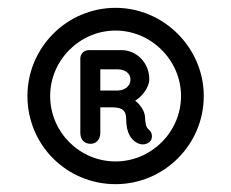

<svg xmlns="http://www.w3.org/2000/svg" viewBox="-20 -730 590 490"><path d="M236 -391V-456H267C295 -456 302 -445 302 -426C302 -389 316 -374 327 -367C336 -361 350 -358 362 -368C370 -375 370 -391 360 -399C352 -405 351 -416 350 -432C349 -446 340 -461 325 -473C340 -482 361 -505 361 -528C361 -570 328 -602 291 -602H206C194 -602 185 -592 185 -581V-391C185 -373 196 -363 211 -363C225 -363 236 -373 236 -391ZM280 -553C299 -553 313 -543 313 -527C313 -511 299 -499 280 -499H236V-553ZM500 -485C500 -608 398 -710 275 -710C150 -710 50 -608 50 -485C50 -360 150 -260 275 -260C398 -260 500 -360 500 -485ZM108 -485C108 -576 183 -652 275 -652C366 -652 442 -576 442 -485C442 -393 366 -318 275 -318C183 -318 108 -393 108 -485Z"/></svg>

Font: Hotpoint
Style: Bold
Weight: 700
Designer: Andrew Paglinawan, Luciano Perondi, Riccardo Olocco
Foundry: CAST Cooperativa Anonima Servizi Tipografici
Version: Version 1.000;PS 2.1;hotconv 16.6.51;makeotf.lib2.5.65220